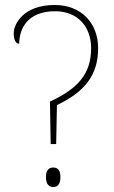

<svg xmlns="http://www.w3.org/2000/svg" viewBox="-20 -744 455 769"><path d="M199 -724C72 -724 35 -646 35 -611C35 -584 43 -569 57 -569C57 -629 90 -699 201 -699C290 -699 345 -638 345 -551C345 -448 292 -389 180 -337L183 -167H205L208 -323C317 -375 373 -441 373 -551C373 -650 307 -724 199 -724ZM193 5C209 5 222 -4 222 -35C222 -65 209 -73 193 -73C178 -73 164 -65 164 -35C164 -4 178 5 193 5Z"/></svg>

Font: Noto Serif Sinhala Thin
Style: Regular
Weight: 100
Designer: Jelle Bosma - Monotype Design Team
Foundry: Monotype Imaging Inc.
Version: Version 2.007